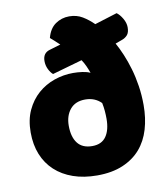

<svg xmlns="http://www.w3.org/2000/svg" viewBox="-82 -779 749 864"><g transform="rotate(-10 292.5 -347.5)"><path d="M553 -260Q553 -200 538 -149.5Q523 -99 491.5 -62.5Q460 -26 410.5 -5Q361 16 293 16Q232 16 183.5 -1Q135 -18 101 -49.5Q67 -81 49 -125.5Q31 -170 31 -226Q31 -284 51 -327Q71 -370 104 -399Q137 -428 179 -442.5Q221 -457 265 -457Q286 -457 307.5 -454Q329 -451 343 -444Q337 -461 330 -476.5Q323 -492 313 -507L176 -468Q165 -477 156.5 -494.5Q148 -512 148 -532Q148 -569 181 -578L231 -593Q220 -604 210.5 -612Q201 -620 190 -630Q201 -672 229 -691.5Q257 -711 292 -711Q326 -711 352.5 -695Q379 -679 402 -656L505 -688Q519 -678 531 -657.5Q543 -637 543 -617Q543 -594 533.5 -582.5Q524 -571 507 -565L477 -554Q491 -529 504.5 -497Q518 -465 529 -427.5Q540 -390 546.5 -347.5Q553 -305 553 -260ZM298 -330Q253 -330 229 -301Q205 -272 205 -226Q205 -175 227 -146.5Q249 -118 294 -118Q337 -118 357.5 -147.5Q378 -177 378 -228Q378 -245 376.5 -263.5Q375 -282 371 -301Q342 -330 298 -330Z"/></g></svg>

Font: Baloo Bhaijaan
Style: Regular
Weight: 400
Designer: Devika Bhansali and Ek Type
Foundry: Ek Type
Version: Version 1.443;PS 1.000;hotconv 16.6.51;makeotf.lib2.5.65220;